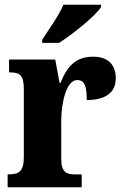

<svg xmlns="http://www.w3.org/2000/svg" viewBox="-20 -786 519 806"><path d="M157 -619V-606H228C288 -644 382 -721 404 -756V-766H246C228 -721 183 -660 157 -619ZM12 0H323V-54H293C260 -54 237 -62 237 -121V-276C237 -359 260 -450 304 -450C337 -450 344 -421 344 -366C418 -366 466 -394 466 -457C466 -510 438 -548 371 -548C302 -548 263 -512 234 -438H230L212 -536H18V-482H22C60 -482 80 -473 80 -414V-126C80 -63 56 -54 16 -54H12Z"/></svg>

Font: Noto Serif Myanmar Condensed ExtraBold
Style: Regular
Weight: 800
Width: 3
Designer: Ben Mitchell and the Monotype Design Team
Foundry: Monotype Imaging Inc.
Version: Version 2.106